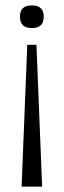

<svg xmlns="http://www.w3.org/2000/svg" viewBox="-20 -558 236 711"><path d="M81 -392H115L136 133H60ZM98 -538Q142 -538 142 -496Q142 -475 131 -464.5Q120 -454 98 -454Q76 -454 65 -464.5Q54 -475 54 -496Q54 -518 65 -528Q76 -538 98 -538Z"/></svg>

Font: Bricolage Grotesque Condensed ExtraLight
Style: Regular
Weight: 250
Width: 3
Designer: Mathieu Triay
Foundry: Atelier Triay
Version: Version 1.000;gftools[0.9.30]